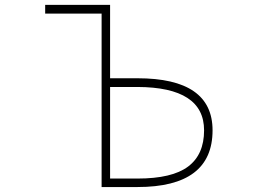

<svg xmlns="http://www.w3.org/2000/svg" viewBox="-20 -752 1040 774"><path d="M423.8 -401.4V-32.2H534.2Q673.8 -32.2 738.3 -80.6Q802.7 -128.9 802.7 -226.6Q802.7 -400.4 534.2 -401.4ZM389.6 2V-697.3H162.1V-732.4H423.8V-436.5H534.2Q836.9 -436.5 836.9 -226.6Q836.9 2 534.2 2Z"/></svg>

Font: GenEi Gothic M ExtraLight
Style: Regular
Weight: 200
Designer: o_tamon (Modified); [Source Han Sans]
Ryoko NISHIZUKA  (kana & ideographs); Paul D. Hunt (Latin, Greek & Cyrillic); Wenl
Version: Version 1.1a;Original Version 1.004